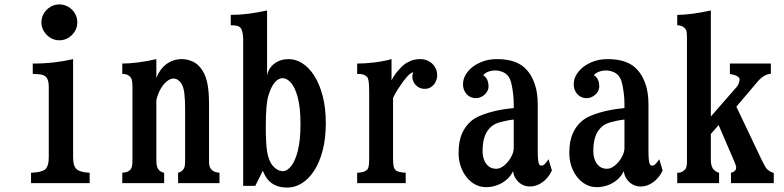

<svg xmlns="http://www.w3.org/2000/svg" viewBox="-20 -827 3540 867"><path d="M248 -807.1Q270 -807.1 288.6 -796.1Q307.1 -785.2 318.1 -766.6Q329.1 -748 329.1 -726.1Q329.1 -704.1 318.1 -685.8Q307.1 -667.5 288.6 -656.2Q270 -645 248 -645Q226.1 -645 207.8 -656.2Q189.5 -667.5 178.2 -685.8Q167 -704.1 167 -726.1Q167 -748 178.2 -766.6Q189.5 -785.2 207.8 -796.1Q226.1 -807.1 248 -807.1ZM310.1 -117.2Q310.1 -75.2 327.1 -62Q334 -56.2 348.6 -52Q363.3 -47.9 384.8 -46.9V0H120.1V-46.9Q147 -47.9 163.3 -52.7Q179.7 -57.6 184.1 -62Q192.4 -70.3 196.3 -83.3Q200.2 -96.2 200.2 -118.2V-434.1Q200.2 -449.2 197.5 -460.4Q194.8 -471.7 188 -479Q182.1 -485.8 169.4 -489.3Q156.7 -492.7 127.9 -493.2V-540Q178.7 -540 223.6 -545.2Q268.6 -550.3 310.1 -560.1Z M686 -475.1Q701.2 -514.6 731.4 -537.4Q761.7 -560.1 801.8 -560.1Q825.2 -560.1 850.3 -549.1Q875.5 -538.1 894 -508.8Q909.2 -485.8 916.5 -450Q923.8 -414.1 923.8 -358.9V-105Q923.8 -84 926.5 -75.4Q929.2 -66.9 936 -60.1Q941.9 -53.7 951.2 -50.8Q960.4 -47.9 971.2 -46.9V0H784.2V-46.9Q790 -48.3 794.7 -50.8Q799.3 -53.2 806.2 -60.1Q812 -65.9 814 -75.4Q815.9 -85 815.9 -106V-332Q815.9 -378.4 812.3 -406.7Q808.6 -435.1 798.8 -450.2Q784.2 -472.2 763.2 -472.2Q749 -472.2 733.6 -460Q718.3 -447.8 705.6 -426Q692.9 -404.3 686 -375V-106Q686 -84.5 689 -75.2Q691.9 -65.9 696.8 -60.1Q700.7 -55.7 707 -52Q713.4 -48.3 721.2 -46.9V0H532.2V-46.9Q543.5 -47.9 552.5 -50.5Q561.5 -53.2 567.9 -60.1Q573.2 -65.4 575.7 -74.7Q578.1 -84 578.1 -106.9V-438Q578.1 -457.5 575 -467Q571.8 -476.6 567.9 -480Q561.5 -486.8 553.2 -490Q544.9 -493.2 532.2 -493.2V-540Q564 -540 604.2 -545.2Q644.5 -550.3 686 -560.1Z M1186 -485.8Q1191.9 -519 1218.8 -539.6Q1245.6 -560.1 1284.2 -560.1Q1315.9 -560.1 1345.7 -541Q1375.5 -522 1399.2 -484.9Q1422.9 -447.8 1437 -394Q1451.2 -340.3 1451.2 -271Q1451.2 -201.7 1437 -147.5Q1422.9 -93.3 1398.4 -55.9Q1374 -18.6 1342.8 0.7Q1311.5 20 1277.8 20Q1246.1 20 1224.1 10Q1202.1 0 1188.5 -17.3Q1174.8 -34.7 1167 -56.2L1132.8 12.2H1078.1V-648.9Q1078.1 -666 1075.2 -679.7Q1072.3 -693.4 1066.9 -700.2Q1062 -707 1051.8 -710Q1041.5 -712.9 1022 -712.9V-759.8Q1062 -759.8 1103.3 -765.1Q1144.5 -770.5 1186 -779.8ZM1255.9 -474.1Q1237.8 -474.1 1221.2 -455.3Q1204.6 -436.5 1191.9 -395Q1186 -375.5 1183.1 -341.6Q1180.2 -307.6 1180.2 -251Q1180.2 -221.2 1181.6 -191.4Q1183.1 -161.6 1186 -143.1Q1192.9 -99.6 1213.1 -76.9Q1233.4 -54.2 1257.8 -54.2Q1276.9 -54.2 1295.2 -77.4Q1313.5 -100.6 1325.2 -147.7Q1336.9 -194.8 1336.9 -266.1Q1336.9 -339.4 1325 -385.3Q1313 -431.2 1294.4 -452.6Q1275.9 -474.1 1255.9 -474.1Z M1748 -463.9Q1759.3 -486.8 1774.7 -504.9Q1790 -522.9 1800.8 -532.2Q1814.5 -543.5 1833.3 -551.8Q1852.1 -560.1 1879.9 -560.1Q1897.9 -560.1 1915 -551.3Q1932.1 -542.5 1943.1 -525.9Q1954.1 -509.3 1954.1 -485.8Q1954.1 -472.2 1947.5 -458.3Q1940.9 -444.3 1928.2 -435.1Q1915.5 -425.8 1897.9 -425.8Q1878.4 -425.8 1864 -437Q1849.6 -448.2 1844.2 -465.6Q1838.9 -482.9 1846.2 -501Q1834 -497.6 1822.5 -485.4Q1811 -473.1 1799.8 -458Q1789.6 -444.3 1776.9 -424.8Q1764.2 -405.3 1754.9 -384.8V-110.8Q1754.9 -92.8 1756.8 -80.1Q1758.8 -67.4 1765.1 -60.1Q1770.5 -53.7 1783.4 -50.8Q1796.4 -47.9 1812 -46.9V0H1592.8V-46.9Q1610.4 -47.9 1619.6 -50.5Q1628.9 -53.2 1637.2 -60.1Q1643.1 -65.4 1645 -77.6Q1647 -89.8 1647 -110.8V-412.1Q1647 -423.3 1646.5 -437.3Q1646 -451.2 1644 -463.1Q1642.1 -475.1 1637.2 -480Q1630.4 -486.8 1621.6 -490Q1612.8 -493.2 1592.8 -493.2V-540Q1630.4 -540 1671.6 -545.2Q1712.9 -550.3 1748 -560.1Z M2224.1 -560.1Q2269 -560.1 2302.7 -548.3Q2336.4 -536.6 2358.9 -511.2Q2381.8 -485.8 2395 -447Q2408.2 -408.2 2408.2 -356V-147Q2408.2 -119.1 2409.9 -104.5Q2411.6 -89.8 2415 -84.5Q2418.5 -79.1 2423.8 -79.1Q2433.1 -79.1 2440.2 -86.4Q2447.3 -93.8 2457 -107.9L2472.2 -57.1Q2457 -24.4 2430.2 -4.6Q2403.3 15.1 2374 15.1Q2352.5 15.1 2335.9 5.6Q2319.3 -3.9 2309.1 -19.8Q2298.8 -35.6 2296.9 -54.2Q2284.7 -29.3 2264.6 -13.2Q2244.6 2.9 2221.4 10.5Q2198.2 18.1 2174.8 18.1Q2148.4 18.1 2126 6.1Q2103.5 -5.9 2086.7 -27.1Q2069.8 -48.3 2060.3 -76.2Q2050.8 -104 2050.8 -136.2Q2050.8 -188.5 2065.7 -222.9Q2080.6 -257.3 2106.9 -279.8Q2121.6 -292.5 2142.6 -302Q2163.6 -311.5 2187.3 -318.4Q2210.9 -325.2 2233.4 -329.6Q2255.9 -334 2272.9 -335.9L2299.8 -338.9V-358.9Q2299.8 -380.9 2297.1 -403.3Q2294.4 -425.8 2290.5 -444.1Q2286.6 -462.4 2282.2 -471.2Q2271.5 -492.2 2253.2 -500.5Q2234.9 -508.8 2215.8 -508.8Q2199.2 -508.8 2183.6 -502.7Q2168 -496.6 2162.1 -486.8Q2174.3 -480.5 2180.2 -466.6Q2186 -452.6 2186 -437Q2186 -422.9 2177.7 -410.6Q2169.4 -398.4 2156.2 -391.1Q2143.1 -383.8 2128.9 -383.8Q2111.8 -383.8 2098.6 -392.3Q2085.4 -400.9 2078.1 -415Q2070.8 -429.2 2070.8 -444.8Q2070.8 -465.3 2078.4 -481.4Q2085.9 -497.6 2101.1 -513.2Q2119.6 -532.7 2151.9 -546.4Q2184.1 -560.1 2224.1 -560.1ZM2284.2 -285.2Q2262.2 -281.7 2237.3 -274.9Q2212.4 -268.1 2196.8 -253.9Q2178.2 -237.3 2168.7 -210.9Q2159.2 -184.6 2159.2 -144Q2159.2 -123 2166 -105Q2172.9 -86.9 2186.5 -75.9Q2200.2 -64.9 2221.2 -64.9Q2234.4 -64.9 2248 -73.5Q2261.7 -82 2273.4 -96.2Q2285.2 -110.4 2292.5 -127Q2299.8 -143.6 2299.8 -159.2V-287.1Z M2724.1 -560.1Q2769 -560.1 2802.7 -548.3Q2836.4 -536.6 2858.9 -511.2Q2881.8 -485.8 2895 -447Q2908.2 -408.2 2908.2 -356V-147Q2908.2 -119.1 2909.9 -104.5Q2911.6 -89.8 2915 -84.5Q2918.5 -79.1 2923.8 -79.1Q2933.1 -79.1 2940.2 -86.4Q2947.3 -93.8 2957 -107.9L2972.2 -57.1Q2957 -24.4 2930.2 -4.6Q2903.3 15.1 2874 15.1Q2852.5 15.1 2835.9 5.6Q2819.3 -3.9 2809.1 -19.8Q2798.8 -35.6 2796.9 -54.2Q2784.7 -29.3 2764.6 -13.2Q2744.6 2.9 2721.4 10.5Q2698.2 18.1 2674.8 18.1Q2648.4 18.1 2626 6.1Q2603.5 -5.9 2586.7 -27.1Q2569.8 -48.3 2560.3 -76.2Q2550.8 -104 2550.8 -136.2Q2550.8 -188.5 2565.7 -222.9Q2580.6 -257.3 2606.9 -279.8Q2621.6 -292.5 2642.6 -302Q2663.6 -311.5 2687.3 -318.4Q2710.9 -325.2 2733.4 -329.6Q2755.9 -334 2772.9 -335.9L2799.8 -338.9V-358.9Q2799.8 -380.9 2797.1 -403.3Q2794.4 -425.8 2790.5 -444.1Q2786.6 -462.4 2782.2 -471.2Q2771.5 -492.2 2753.2 -500.5Q2734.9 -508.8 2715.8 -508.8Q2699.2 -508.8 2683.6 -502.7Q2668 -496.6 2662.1 -486.8Q2674.3 -480.5 2680.2 -466.6Q2686 -452.6 2686 -437Q2686 -422.9 2677.7 -410.6Q2669.4 -398.4 2656.2 -391.1Q2643.1 -383.8 2628.9 -383.8Q2611.8 -383.8 2598.6 -392.3Q2585.4 -400.9 2578.1 -415Q2570.8 -429.2 2570.8 -444.8Q2570.8 -465.3 2578.4 -481.4Q2585.9 -497.6 2601.1 -513.2Q2619.6 -532.7 2651.9 -546.4Q2684.1 -560.1 2724.1 -560.1ZM2784.2 -285.2Q2762.2 -281.7 2737.3 -274.9Q2712.4 -268.1 2696.8 -253.9Q2678.2 -237.3 2668.7 -210.9Q2659.2 -184.6 2659.2 -144Q2659.2 -123 2666 -105Q2672.9 -86.9 2686.5 -75.9Q2700.2 -64.9 2721.2 -64.9Q2734.4 -64.9 2748 -73.5Q2761.7 -82 2773.4 -96.2Q2785.2 -110.4 2792.5 -127Q2799.8 -143.6 2799.8 -159.2V-287.1Z M3189.9 -779.8V-300.8L3306.2 -434.1Q3312 -440.9 3315.9 -450.4Q3319.8 -460 3319.8 -469.2Q3319.8 -473.6 3315.9 -477.5Q3312 -481.4 3309.1 -482.9Q3302.2 -486.8 3293.9 -489Q3285.6 -491.2 3275.9 -493.2V-540H3460.9V-494.1Q3447.3 -492.7 3437.7 -488Q3428.2 -483.4 3418.9 -476.1Q3408.2 -467.8 3395.3 -451.7Q3382.3 -435.5 3370.1 -421.9L3305.2 -345.2L3419.9 -104Q3426.3 -91.3 3432.6 -79.8Q3439 -68.4 3443.8 -63Q3451.7 -55.7 3459 -52Q3466.3 -48.3 3474.1 -45.9V0H3280.8V-46.9Q3287.1 -48.3 3290.5 -50Q3293.9 -51.8 3296.9 -54.2Q3299.8 -56.6 3302 -60.3Q3304.2 -64 3304.2 -68.8Q3304.2 -75.2 3302 -81.8Q3299.8 -88.4 3296.9 -95.2L3225.1 -262.2L3189.9 -222.2V-105Q3189.9 -73.2 3204.1 -60.1Q3208.5 -55.7 3213.6 -52.5Q3218.8 -49.3 3227.1 -46.9V0H3038.1V-46.9Q3048.3 -46.9 3055.7 -49.3Q3063 -51.8 3071.8 -60.1Q3078.1 -65.4 3080.1 -75.4Q3082 -85.4 3082 -99.1V-648.9Q3082 -669.9 3080.8 -681.2Q3079.6 -692.4 3071.8 -700.2Q3064.5 -707.5 3055.7 -710.2Q3046.9 -712.9 3038.1 -712.9V-759.8Q3068.4 -759.8 3108.4 -765.1Q3148.4 -770.5 3189.9 -779.8Z"/></svg>

Font: BIZ UDMincho
Style: Bold
Weight: 700
Monospace: yes
Designer: TypeBank Co., Ltd.
Foundry: Morisawa Inc.
Version: Version 1.06